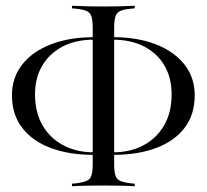

<svg xmlns="http://www.w3.org/2000/svg" viewBox="-20 -621 722 671"><path d="M375 -79.8V-88.7Q435.5 -88.7 481.5 -113.3Q527.4 -137.9 553.6 -183.1Q579.8 -228.2 579.8 -291.1Q579.8 -348.4 555.2 -391.1Q530.6 -433.9 484.3 -458.1Q437.9 -482.3 374.2 -482.3V-491.1Q460.5 -491.1 524.6 -466.1Q588.7 -441.1 624.6 -395.6Q660.5 -350 660.5 -287.9Q660.5 -221 625.4 -174.6Q590.3 -128.2 526.2 -104Q462.1 -79.8 375 -79.8ZM307.3 -79.8Q221 -79.8 156.9 -104Q92.7 -128.2 57.3 -174.6Q21.8 -221 21.8 -287.9Q21.8 -350 57.7 -395.6Q93.5 -441.1 158.1 -466.1Q222.6 -491.1 308.1 -491.1V-482.3Q244.4 -482.3 198.4 -458.1Q152.4 -433.9 127.4 -391.1Q102.4 -348.4 102.4 -291.1Q102.4 -228.2 128.6 -183.1Q154.8 -137.9 201.2 -113.3Q247.6 -88.7 307.3 -88.7ZM333.1 27.4Q311.3 27.4 291.9 27.8Q272.6 28.2 257.3 28.6Q241.9 29 231.5 29.8V21L247.6 19.4Q271.8 16.1 283.9 10.5Q296 4.8 300 -8.9Q304 -22.6 304 -48.4V-522.6Q304 -549.2 300 -562.5Q296 -575.8 283.9 -581.9Q271.8 -587.9 247.6 -590.3L231.5 -591.9V-600.8Q241.9 -600.8 257.3 -600Q272.6 -599.2 291.9 -598.8Q311.3 -598.4 333.1 -598.4H341.9H350Q371.8 -598.4 390.7 -598.8Q409.7 -599.2 425 -600Q440.3 -600.8 450.8 -600.8V-591.9L434.7 -590.3Q410.5 -587.9 398.8 -581.9Q387.1 -575.8 383.1 -562.5Q379 -549.2 379 -522.6V-48.4Q379 -22.6 383.1 -8.9Q387.1 4.8 398.8 10.5Q410.5 16.1 434.7 19.4L450.8 21V29.8Q440.3 29 425 28.6Q409.7 28.2 390.7 27.8Q371.8 27.4 350 27.4H341.9Z"/></svg>

Font: Playfair 144pt SemiCondensed Light
Style: Regular
Weight: 300
Width: 4
Designer: Claus Eggers Sørensen
Foundry: Claus Eggers Sørensen
Version: Version 2.203